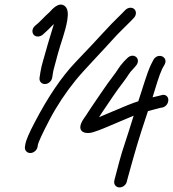

<svg xmlns="http://www.w3.org/2000/svg" viewBox="-20 -663 754 835"><path d="M646.8 -402 636.6 -382C617.5 -341.8 598.2 -271.2 581.4 -222.6C556.5 -214.6 520.3 -200.3 474.5 -180.3C448.4 -168.8 428.9 -160.6 410.9 -153.4C413.3 -157.4 418 -165.2 422.8 -172.2C453.3 -216.8 483.7 -264.4 516.1 -305.9C538.7 -334.9 539.3 -343.2 557.9 -362L558.3 -362.4L570.4 -376.2C583.5 -390.4 581.9 -407.2 571.8 -415.3C562.9 -422.6 547.5 -424.5 532.6 -409.3L520.1 -396.8L519.8 -396.5C492.9 -366.9 494.7 -360.7 469.1 -328.2C445.9 -298.9 397.4 -225.7 377.8 -197.4C363.7 -177.3 356.1 -162.8 345.8 -149.3C330 -127 320.7 -101.5 340.3 -89.6C348.2 -84.9 358.2 -84 369.6 -84.9C386 -86.3 419.2 -99.4 476.3 -124C513.9 -140.2 540.6 -151.5 561.3 -159.9C549.2 -122.1 533.6 -70.1 522.9 -39.3C506.5 8.3 491.9 65 479.8 111.8L477 123.4L476.9 124C474 141.8 486.7 152.1 500.1 152.1C511.9 152 526 144.1 530.9 129.1L531 128.6L533.9 117.2C535.5 110.9 538.7 99.3 543.3 83C568.5 -7 577.7 -42.9 623.4 -179.8C637.8 -183.2 656.6 -188.1 676.6 -193.8L688.5 -195.9L689.8 -196.4C708.3 -203.4 714.3 -222.1 711.3 -234.3C708.7 -244.8 698.4 -254.5 681.5 -248.9L671.1 -246.2C662.6 -244.5 654.1 -242.6 643.5 -239.8C657 -283 671 -333.1 685.4 -363.8L696.5 -383.7L696.7 -384C705.4 -401.7 694.5 -415.1 683 -418.7C675.9 -421 666.6 -420.7 658 -414.9C653.3 -411.8 649.3 -407.1 646.8 -402ZM143.5 -25 144.9 -34C146.2 -42.2 162.9 -80.3 195.1 -141.6C227 -202.4 265.3 -260.2 309.9 -315.2C342.5 -355.4 433.6 -449.9 467.5 -488.2C495.8 -520.1 517.7 -539.6 545.7 -568.1L561.2 -584.1C574.6 -597.6 573.2 -614.7 564.1 -623.2C555.1 -631.6 537.8 -632.5 524.4 -618.9L509 -603.1C478.4 -573.5 451.5 -545.8 429.2 -521.1C407.4 -496.9 367.1 -454 308.5 -392.6C248.4 -329.7 189.7 -243.1 131.8 -132.6C107.1 -85.6 93.1 -54 89.9 -34L88.5 -25C86.1 -10 96.6 2.5 111.6 2.5C126.6 2.5 141.1 -10 143.5 -25ZM175.1 -297.5C190.2 -297.5 204.6 -310 207 -325L210.9 -350C211.6 -354.1 212.6 -358.6 214 -363.4C220.3 -385.8 226.1 -407.9 232.1 -430.7C243.9 -475 264.9 -526.3 272.7 -576C277.3 -604.6 275.8 -628.2 258.9 -638.9C232.7 -655.3 203 -618.2 196.5 -611.3C172.9 -590.8 152.6 -566.1 133.2 -551.5L132.5 -551L131.9 -550.4C117.9 -537.3 118.5 -519.8 127.5 -510.8C136.2 -502.1 153 -501 167.1 -513.2C184.5 -528.2 198 -542.5 214.2 -558.7C213.8 -557.2 212.5 -552.6 211.7 -549.7L187.5 -469.8C183.9 -457.6 180.8 -446.7 178.2 -436.8C170.9 -408.7 160.9 -381.4 155.9 -350L152 -325C149.6 -310 160.1 -297.5 175.1 -297.5Z"/></svg>

Font: MewTooHand
Style: BdIta
Weight: 400
Designer: Mew Too, Robert Jablonski
Version: Version 0.77